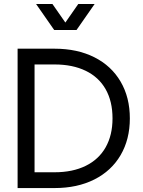

<svg xmlns="http://www.w3.org/2000/svg" viewBox="-20 -954 725 974"><path d="M69.3 -707H155.3V0H69.3ZM153.3 -80.1H256.8Q348.6 -80.1 415 -112.8Q481.4 -145.5 516.1 -207Q550.8 -268.6 550.8 -353.5Q550.8 -439.5 516.1 -501Q481.4 -562.5 415 -594.7Q348.6 -627 256.8 -627H153.3V-707H256.8Q372.1 -707 458.5 -663.6Q544.9 -620.1 591.8 -540Q638.7 -460 638.7 -353.5Q638.7 -247.1 591.8 -167Q544.9 -86.9 458.5 -43.5Q372.1 0 256.8 0H153.3ZM254.9 -801.8H337.9L246.1 -933.6H163.1ZM285.2 -801.8H368.2L460 -933.6H377Z"/></svg>

Font: Wanted Sans Variable
Style: Regular
Weight: 400
Designer: Original Design by Kil Hyung-jin and Kang Hanbin, Wanted Lab, Inc; Hangeul from Source Han Sans by Jang Soo-young and Ka
Foundry: Wanted Lab, Inc.
Version: Version 1.003;Glyphs 3.2 (3227)